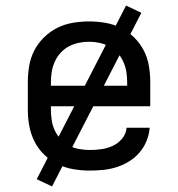

<svg xmlns="http://www.w3.org/2000/svg" viewBox="-20 -605 640 690"><path d="M302 8Q273 8 243.5 3Q214 -2 187.5 -15Q161 -28 139.5 -48.5Q118 -69 104.5 -95.5Q91 -122 85.5 -151Q80 -180 80 -210V-310Q80 -339 85 -368.5Q90 -398 103.5 -424Q117 -450 138.5 -471Q160 -492 186 -505Q212 -518 241.5 -523Q271 -528 300 -528Q329 -528 358.5 -523Q388 -518 414 -505Q440 -492 461.5 -471Q483 -450 496.5 -424Q510 -398 515 -368.5Q520 -339 520 -310V-223H163V-210Q163 -191 166 -172Q169 -153 177 -136Q185 -119 198.5 -104.5Q212 -90 228.5 -81.5Q245 -73 264 -69.5Q283 -66 302 -66Q324 -66 345 -69Q366 -72 385.5 -81Q405 -90 419 -107Q433 -124 435 -146H518Q516 -121 506.5 -98Q497 -75 481 -56.5Q465 -38 444 -25Q423 -12 399.5 -4.5Q376 3 351.5 5.5Q327 8 302 8ZM163 -297H437V-310Q437 -329 434 -347.5Q431 -366 423 -383.5Q415 -401 402.5 -415Q390 -429 373 -438Q356 -447 337.5 -451Q319 -455 300 -455Q281 -455 262.5 -451Q244 -447 227 -438Q210 -429 197.5 -415Q185 -401 177 -383.5Q169 -366 166 -347.5Q163 -329 163 -310ZM167 65 112 39 433 -585 488 -559Z"/></svg>

Font: Nova
Style: Regular
Weight: 400
Monospace: yes
Designer: Belleve Invis
Foundry: Belleve Invis
Version: Version 24.1.4; ttfautohint (v1.8.4)